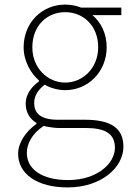

<svg xmlns="http://www.w3.org/2000/svg" viewBox="-20 -560 570 837"><path d="M275 257C423 257 518 169 518 80C518 -1 465 -38 349 -38H232C151 -38 129 -71 129 -111C129 -147 151 -172 175 -191C199 -176 234 -167 264 -167C366 -167 445 -249 445 -354C445 -414 420 -463 383 -494H509V-527H333C318 -533 294 -540 264 -540C163 -540 83 -461 83 -354C83 -290 117 -238 150 -209V-205C127 -189 92 -156 92 -108C92 -68 112 -40 139 -24V-20C90 15 59 64 59 110C59 198 141 257 275 257ZM264 -200C188 -200 121 -263 121 -354C121 -449 186 -507 264 -507C343 -507 408 -448 408 -354C408 -263 341 -200 264 -200ZM277 225C162 225 97 177 97 107C97 68 118 24 170 -11C199 -4 227 -2 234 -2H354C437 -2 481 22 481 84C481 153 403 225 277 225Z"/></svg>

Font: Genne Gothic ExtraLight
Style: Regular
Weight: 250
Designer: Ryoko NISHIZUKA (kana & ideographs); Paul D. Hunt (Latin, Greek & Cyrillic); Wenlong ZHANG (bopomofo); Sandoll Communica
Foundry: Adobe Systems Incorporated
Version: Version 1.004;PS 1.004;hotconv 16.6.51;makeotf.lib2.5.65220